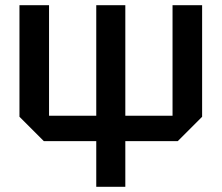

<svg xmlns="http://www.w3.org/2000/svg" viewBox="-20 -720 854 740"><path d="M149 -176 55 -270V-700H169V-274H351V-700H463V-274H645V-700H759V-270L665 -176H463V0H351V-176Z"/></svg>

Font: Tektur Medium
Style: Regular
Weight: 500
Designer: Adam Jagosz
Foundry: Adam Jagosz
Version: Version 1.005;gftools[0.9.30]